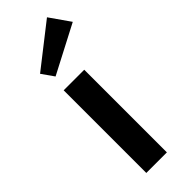

<svg xmlns="http://www.w3.org/2000/svg" viewBox="-251 -780 805 805"><g transform="rotate(-45 151.0 -378.0)"><path d="M239 -756 302 -666 89 -555 51 -609ZM194 -490V0H72V-490Z"/></g></svg>

Font: Exo 2 Semi Bold
Style: Regular
Weight: 600
Designer: Natanael Gama
Version: Version 1.001;PS 001.001;hotconv 1.0.88;makeotf.lib2.5.64775